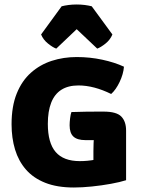

<svg xmlns="http://www.w3.org/2000/svg" viewBox="-20 -820 628 855"><path d="M532 -523Q529.5 -490.5 512.8 -455.2Q496 -420 475 -401.5Q437.5 -420 400.8 -429.8Q364 -439.5 329.5 -439.5Q283.5 -439.5 253.2 -420.2Q223 -401 208 -362.8Q193 -324.5 193 -268.5Q193 -183.5 228 -143Q263 -102.5 335.5 -102.5Q369.5 -102.5 403 -108.8Q436.5 -115 460.5 -120.5L541.5 -17.5Q515 -9 474 -1.5Q433 6 389 10.5Q345 15 309 15Q234.5 15 181.5 -6Q128.5 -27 95.5 -65Q62.5 -103 47 -154.2Q31.5 -205.5 31.5 -266.5Q31.5 -346.5 54.5 -403.5Q77.5 -460.5 117.8 -496.2Q158 -532 210.2 -549Q262.5 -566 321.5 -566Q380.5 -566 435.2 -554.2Q490 -542.5 532 -523ZM396 -146Q396 -180.5 398.8 -218.2Q401.5 -256 408 -278.5L541.5 -237.5V-17.5L396 -15.5ZM298 -321Q334 -322.5 369.5 -322.8Q405 -323 441.5 -323Q499 -323 520.2 -301Q541.5 -279 541.5 -238.5V-197Q499 -196 450.8 -196Q402.5 -196 361 -196Q324 -196 307 -211.8Q290 -227.5 290 -262Q290 -275.5 292.2 -293.5Q294.5 -311.5 298 -321ZM388.5 -792 480.5 -666.5Q471 -643 449.8 -626Q428.5 -609 413 -603.5L321.5 -690L230.5 -603.5Q215 -609 193.8 -626Q172.5 -643 163 -666.5L254.5 -792Q268 -795.5 285.5 -797.8Q303 -800 321.5 -800Q340 -800 357.5 -797.8Q375 -795.5 388.5 -792Z"/></svg>

Font: Signika SC
Style: Regular
Weight: 300
Designer: Anna Giedryś
Foundry: Anna Giedryś
Version: Version 2.000